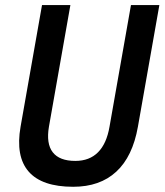

<svg xmlns="http://www.w3.org/2000/svg" viewBox="-20 -713 637 743"><path d="M263.2 9.8Q142.1 9.8 90.8 -49.1Q39.6 -107.9 59.6 -222.7L142.6 -693.4H252.4L169.4 -222.7Q158.2 -157.2 184.1 -123.8Q210 -90.3 271.5 -90.3Q326.2 -90.3 359.4 -123.8Q392.6 -157.2 403.8 -222.7L486.8 -693.4H596.7L513.7 -222.7Q493.2 -106.9 429.9 -48.6Q366.7 9.8 263.2 9.8Z"/></svg>

Font: Cascadia Mono Medium
Style: Italic
Weight: 500
Italic angle: -10°
Monospace: yes
Designer: Aaron Bell
Foundry: Saja Typeworks
Version: Version 2407.024